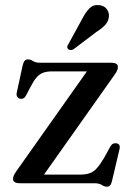

<svg xmlns="http://www.w3.org/2000/svg" viewBox="-20 -711 510 745"><path d="M424 -420 138 -15.5 119.5 -33.5H289Q312.5 -33.5 327.8 -38.8Q343 -44 355.8 -58.2Q368.5 -72.5 384.5 -99.5L407.5 -141.5Q412.5 -150.5 418.5 -153.2Q424.5 -156 431 -155Q439.5 -154 442.8 -148.5Q446 -143 444 -133.5L414.5 -8.5Q411.5 4 406.8 8.8Q402 13.5 394.5 13.5Q385.5 13.5 375.2 6.8Q365 0 345 0H58.5Q43 0 36.8 -4.5Q30.5 -9 30.5 -16.5Q30.5 -23 33.5 -30Q36.5 -37 44 -47.5L328.5 -450L345 -434H182.5Q162 -434 148 -429Q134 -424 122.8 -411.5Q111.5 -399 99.5 -376L81.5 -341.5Q77 -333 71.5 -329.8Q66 -326.5 58 -328Q50.5 -329.5 46.8 -335.8Q43 -342 45 -351.5L68 -457.5Q71 -470.5 76 -475.5Q81 -480.5 89 -480.5Q98.5 -480.5 108.2 -474Q118 -467.5 137 -467.5H409.5Q425 -467.5 431.2 -463.5Q437.5 -459.5 437.5 -451Q437.5 -445 434.5 -437.8Q431.5 -430.5 424 -420ZM298 -636Q312 -663.5 327.2 -678.8Q342.5 -694 365 -691Q385 -689 394.8 -675Q404.5 -661 402.5 -645.5Q400.5 -627.5 388 -614Q375.5 -600.5 354 -587L265.5 -520Q260 -517 254.2 -516.8Q248.5 -516.5 244.5 -520.5Q240 -524.5 241 -529.8Q242 -535 245.5 -540Z"/></svg>

Font: Fraunces 24pt
Style: Regular
Weight: 400
Version: Version 1.000;[b76b70a41]